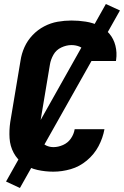

<svg xmlns="http://www.w3.org/2000/svg" viewBox="-20 -845 616 954"><path d="M245 8Q288 8 331.5 -4.5Q375 -17 411.5 -47.5Q448 -78 469.5 -118.5Q491 -159 499 -203H351Q347 -178 332 -156.5Q317 -135 293 -124.5Q269 -114 246 -114Q226 -114 209.5 -122Q193 -130 184.5 -146Q176 -162 175 -181Q174 -200 177 -219L228 -524Q232 -549 245.5 -573Q259 -597 284.5 -609Q310 -621 335 -621Q357 -621 376 -613Q395 -605 403 -585.5Q411 -566 408 -545L407 -542H556L557 -548Q562 -584 553.5 -618Q545 -652 523.5 -677.5Q502 -703 471.5 -717.5Q441 -732 406 -737.5Q371 -743 335 -743Q301 -743 266.5 -737Q232 -731 199.5 -714Q167 -697 141.5 -670Q116 -643 101.5 -610.5Q87 -578 82 -544L31 -239Q25 -198 27.5 -158.5Q30 -119 48 -85.5Q66 -52 97 -30.5Q128 -9 166.5 -0.5Q205 8 245 8ZM79 89 576 -793 506 -825 10 57Z"/></svg>

Font: Iosevka Sparkle Heavy Oblique
Style: Regular
Weight: 900
Italic angle: -9°
Designer: Belleve Invis
Foundry: Belleve Invis
Version: Version 4.5.0; ttfautohint (v1.8.3)